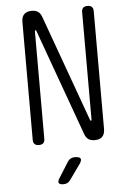

<svg xmlns="http://www.w3.org/2000/svg" viewBox="-63 -786 726 1072"><g transform="rotate(-5 300.0 -250.0)"><path d="M99 -682Q99 -711 113.5 -725.5Q128 -740 156 -740Q178 -740 191.5 -730.5Q205 -721 212 -701L427 -106Q428 -103 429 -101.5Q430 -100 432 -100Q434 -100 435 -101.5Q436 -103 436 -106V-708Q436 -724 444 -732Q452 -740 469 -740Q485 -740 493 -732Q501 -724 501 -708V-48Q501 -19 486.5 -4.5Q472 10 444 10Q422 10 408.5 0.5Q395 -9 388 -29L173 -624Q172 -627 171 -628.5Q170 -630 168 -630Q166 -630 165 -628.5Q164 -627 164 -624V-22Q164 -6 156 2Q148 10 131 10Q115 10 107 2Q99 -6 99 -22ZM230 203 284 117Q291 106 301 100.5Q311 95 324 95Q351 95 356.5 105.5Q362 116 346 138L286 222Q279 231 270 235.5Q261 240 250 240Q227 240 222.5 230.5Q218 221 230 203Z"/></g></svg>

Font: Maple Mono NL ExtraLight
Style: Regular
Weight: 275
Monospace: yes
Designer: subframe7536
Version: Version 7.000